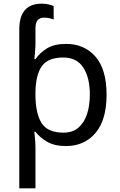

<svg xmlns="http://www.w3.org/2000/svg" viewBox="-20 -785 655 1045"><path d="M207 -765Q226 -765 244 -761Q262 -757 272 -752V-679Q265 -682 251 -685.5Q237 -689 220 -689Q198 -689 185.5 -676Q173 -663 173 -631V-551Q173 -532 171 -506Q169 -480 167 -463H173Q197 -498 236 -522Q275 -546 340 -546Q439 -546 499.5 -477Q560 -408 560 -269Q560 -132 499.5 -61Q439 10 339 10Q277 10 236.5 -13.5Q196 -37 173 -68H167Q169 -51 171 -25Q173 1 173 20V240H85V-625Q85 -765 207 -765ZM324 -472Q242 -472 208.5 -426Q175 -380 173 -286V-269Q173 -170 205.5 -116.5Q238 -63 326 -63Q375 -63 406.5 -90Q438 -117 453.5 -163.5Q469 -210 469 -270Q469 -362 433.5 -417Q398 -472 324 -472Z"/></svg>

Font: Noto Sans
Style: Regular
Weight: 400
Designer: Monotype Design Team
Foundry: Monotype Imaging Inc.
Version: Version 2.007